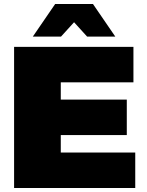

<svg xmlns="http://www.w3.org/2000/svg" viewBox="-20 -934 730 954"><path d="M50 -701H643V-525H282V-439H610V-263H282V-176H652V0H50ZM254 -914H442L553 -752H413L293 -884H403L283 -752H143Z"/></svg>

Font: Alexandria Black
Style: Regular
Weight: 900
Designer: Mohamed Gaber
Foundry: Kief Type Foundry
Version: Version 5.100